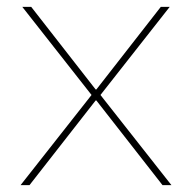

<svg xmlns="http://www.w3.org/2000/svg" viewBox="-20 -540 560 560"><path d="M247 -263 45 -520H71L259 -279H261L449 -520H475L273 -263L480 0H454L261 -247H259L66 0H40Z"/></svg>

Font: Enso Thin
Style: Regular
Weight: 100
Designer: Coji Morishita
Foundry: UNDERFOREST DESIGN
Version: Version 1.000